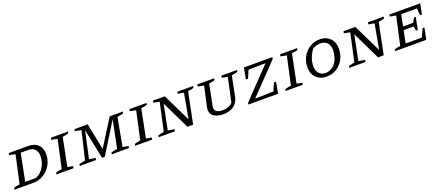

<svg xmlns="http://www.w3.org/2000/svg" viewBox="77 -1645 6298 2765"><g transform="rotate(-20 3225.5 -262.0)"><path d="M404 -524Q499 -524 552.5 -472Q606 -420 606 -326Q606 -259 581.5 -200Q557 -141 513.5 -96Q470 -51 413 -25.5Q356 0 291 0H0L5 -27Q22 -33 45.5 -38.5Q69 -44 97 -47L191 -476L99 -494L104 -524ZM349 -53Q400 -73 438.5 -115Q477 -157 498 -212.5Q519 -268 519 -328Q519 -397 483.5 -433.5Q448 -470 388 -470H268L185 -53Z M645 0 650 -27Q674 -33 697 -38.5Q720 -44 742 -47L836 -476L744 -494L750 -524H1011L1006 -497Q979 -490 958.5 -485Q938 -480 915 -478L828 -46L912 -30L907 0Z M1001 0 1006 -26Q1032 -33 1055 -38Q1078 -43 1099 -46L1202 -477L1106 -495L1112 -524H1314L1396 -118L1651 -524H1853L1848 -498Q1821 -491 1799.5 -486.5Q1778 -482 1754 -478L1674 -45L1761 -30L1756 0H1493L1498 -26Q1521 -33 1544.5 -38Q1568 -43 1591 -46L1677 -469L1386 0H1344L1250 -457L1160 -45L1258 -30L1252 0Z M1849 0 1854 -27Q1878 -33 1901 -38.5Q1924 -44 1946 -47L2040 -476L1948 -494L1954 -524H2215L2210 -497Q2183 -490 2162.5 -485Q2142 -480 2119 -478L2032 -46L2116 -30L2111 0Z M2689 -524H2930L2926 -497Q2904 -491 2885 -486Q2866 -481 2836 -478L2739 0H2652L2444 -430L2367 -46L2466 -30L2460 0H2211L2216 -27Q2239 -33 2261.5 -38.5Q2284 -44 2306 -47L2400 -476L2308 -494L2314 -524H2495L2704 -94L2773 -478L2683 -494Z M3200 8Q3111 8 3059.5 -28Q3008 -64 3008 -129Q3008 -136 3009 -145.5Q3010 -155 3012 -164L3081 -476L2989 -494L2995 -524H3253L3248 -497Q3230 -490 3208.5 -485.5Q3187 -481 3159 -478L3096 -160Q3094 -150 3093 -144Q3092 -138 3092 -132Q3092 -91 3123 -70Q3154 -49 3213 -49Q3262 -49 3298.5 -63Q3335 -77 3365 -107L3444 -476L3357 -494L3362 -524H3603L3597 -497Q3579 -491 3558 -486.5Q3537 -482 3506 -478L3445 -173Q3428 -86 3364.5 -39Q3301 8 3200 8Z M4140 -497 3707 -47 3990 -54 4041 -174H4073L4042 0H3587L3591 -27L4022 -476L3760 -471L3708 -351H3676L3708 -524H4144Z M4158 0 4163 -27Q4187 -33 4210 -38.5Q4233 -44 4255 -47L4349 -476L4257 -494L4263 -524H4524L4519 -497Q4492 -490 4471.5 -485Q4451 -480 4428 -478L4341 -46L4425 -30L4420 0Z M4785 8Q4720 8 4671 -19Q4622 -46 4595 -95Q4568 -144 4568 -210Q4568 -278 4591 -336Q4614 -394 4655.5 -438Q4697 -482 4752 -507Q4807 -532 4870 -532Q4935 -532 4984 -505Q5033 -478 5059.5 -429.5Q5086 -381 5086 -314Q5086 -246 5063.5 -187Q5041 -128 5000 -84.5Q4959 -41 4904.5 -16.5Q4850 8 4785 8ZM4789 -47Q4847 -47 4896.5 -83Q4946 -119 4973 -182Q4981 -202 4987.5 -228.5Q4994 -255 4997.5 -281Q5001 -307 5001 -325Q5001 -395 4963.5 -434Q4926 -473 4859 -473Q4804 -473 4745 -445Q4702 -392 4677.5 -326.5Q4653 -261 4653 -198Q4653 -129 4689.5 -88Q4726 -47 4789 -47Z M5610 -524H5851L5847 -497Q5825 -491 5806 -486Q5787 -481 5757 -478L5660 0H5573L5365 -430L5288 -46L5387 -30L5381 0H5132L5137 -27Q5160 -33 5182.5 -38.5Q5205 -44 5227 -47L5321 -476L5229 -494L5235 -524H5416L5625 -94L5694 -478L5604 -494Z M5833 0 5838 -26Q5862 -33 5885 -38Q5908 -43 5930 -46L6024 -477L5932 -495L5937 -524H6410L6378 -363H6349L6340 -471H6099L6065 -295H6218L6256 -361H6283L6246 -175H6219L6207 -243H6054L6015 -52H6263L6320 -177H6348L6313 0Z"/></g></svg>

Font: Piazzolla SC
Style: Italic
Weight: 400
Italic angle: -11.3°
Designer: Juan Pablo del Peral
Foundry: Huerta Tipografica
Version: Version 1.330